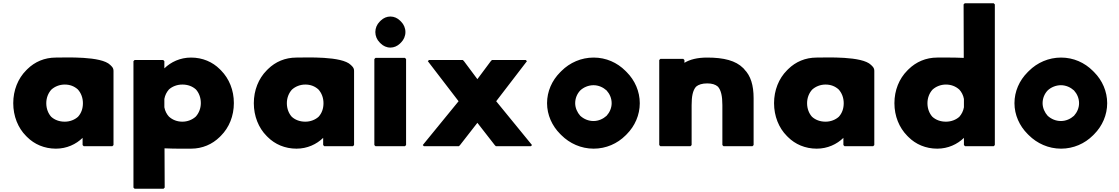

<svg xmlns="http://www.w3.org/2000/svg" viewBox="-20 -887 6844 1174"><path d="M263 -256C263 -289 275 -318 294 -339C315 -358 344 -370 376 -370C407 -370 434 -360 456 -340C475 -319 487 -290 487 -256C487 -223 477 -195 457 -173C437 -155 408 -143 376 -143C342 -143 314 -154 293 -173C275 -193 263 -222 263 -256ZM674 -454C674 -465 670 -474 662 -482L661 -483L654 -490C599 -545 382 -535 322 -535C252 -535 193 -509 148 -465L147 -464L140 -457C90 -407 61 -335 61 -256C61 -177 90 -105 139 -56L146 -49C190 -5 251 22 322 22C388 22 445 -5 485 -44V0L492 7H667L674 0Z M1208 -257C1208 -224 1196 -195 1177 -174C1156 -155 1127 -143 1095 -143C1063 -143 1035 -154 1013 -174C1000 -188 989 -208 985 -231V-282C989 -305 999 -324 1013 -340C1033 -358 1062 -370 1095 -370C1129 -370 1157 -359 1178 -340C1196 -320 1208 -291 1208 -257ZM803 -520 796 -513V260L803 267H980L987 260L986 20C1051 23 1120 22 1148 22C1218 22 1278 -5 1323 -49L1324 -50L1331 -57C1381 -107 1410 -178 1410 -257C1410 -336 1381 -406 1332 -456L1331 -457L1324 -464C1280 -508 1219 -535 1148 -535C1082 -535 1025 -508 985 -469V-513L978 -520Z M1734 -256C1734 -289 1746 -318 1765 -339C1786 -358 1815 -370 1847 -370C1878 -370 1905 -360 1927 -340C1946 -319 1958 -290 1958 -256C1958 -223 1948 -195 1928 -173C1908 -155 1879 -143 1847 -143C1813 -143 1785 -154 1764 -173C1746 -193 1734 -222 1734 -256ZM2145 -454C2145 -465 2141 -474 2133 -482L2132 -483L2125 -490C2070 -545 1853 -535 1793 -535C1723 -535 1664 -509 1619 -465L1618 -464L1611 -457C1561 -407 1532 -335 1532 -256C1532 -177 1561 -105 1610 -56L1617 -49C1661 -5 1722 22 1793 22C1859 22 1916 -5 1956 -44V0L1963 7H2138L2145 0Z M2275 -691C2275 -667 2285 -644 2301 -628L2308 -621C2323 -606 2344 -596 2367 -596C2389 -596 2409 -605 2425 -620L2426 -621L2433 -628C2449 -644 2459 -667 2459 -691C2459 -715 2449 -738 2433 -754L2426 -761C2411 -776 2390 -786 2367 -786C2345 -786 2325 -777 2309 -762L2308 -761L2301 -754C2285 -738 2275 -715 2275 -691ZM2269 0 2276 7H2456L2463 0V-526L2456 -533H2276L2269 -526Z M3226 7 3233 0 3014 -268 3202 -513 3195 -520H2988L2981 -513L2899 -403L2817 -513L2810 -520H2603L2596 -513L2784 -268L2565 0L2572 7H2786L2793 0L2899 -136L3005 0L3012 7Z M3497 -256C3497 -285 3508 -313 3528 -334C3548 -353 3578 -366 3609 -366C3640 -366 3668 -353 3689 -334C3708 -313 3720 -286 3720 -256C3720 -227 3708 -200 3689 -179C3668 -160 3640 -147 3609 -147C3578 -147 3550 -159 3528 -179C3510 -199 3497 -227 3497 -256ZM3325 -256C3325 -184 3356 -117 3405 -68L3412 -61C3463 -10 3533 22 3610 22C3686 22 3755 -9 3805 -59L3812 -66C3862 -116 3892 -184 3892 -256C3892 -328 3862 -396 3812 -446L3811 -447L3804 -454C3754 -504 3686 -535 3610 -535C3534 -535 3464 -504 3413 -453L3412 -452L3405 -445C3355 -395 3325 -328 3325 -256Z M4202 7 4209 0V-244C4209 -298 4216 -334 4236 -357C4251 -370 4274 -377 4304 -377C4333 -377 4354 -371 4370 -357C4389 -335 4397 -299 4397 -244V0L4404 7H4581L4588 0V-287C4588 -366 4570 -424 4531 -463V-464L4524 -471C4479 -516 4407 -535 4304 -535C4243 -535 4198 -523 4165 -503V-520L4158 -527H4018L4011 -520V0L4018 7Z M4915 -256C4915 -289 4927 -318 4946 -339C4967 -358 4996 -370 5028 -370C5059 -370 5086 -360 5108 -340C5127 -319 5139 -290 5139 -256C5139 -223 5129 -195 5109 -173C5089 -155 5060 -143 5028 -143C4994 -143 4966 -154 4945 -173C4927 -193 4915 -222 4915 -256ZM5326 -454C5326 -465 5322 -474 5314 -482L5313 -483L5306 -490C5251 -545 5034 -535 4974 -535C4904 -535 4845 -509 4800 -465L4799 -464L4792 -457C4742 -407 4713 -335 4713 -256C4713 -177 4742 -105 4791 -56L4798 -49C4842 -5 4903 22 4974 22C5040 22 5097 -5 5137 -44V0L5144 7H5319L5326 0Z M5651 -256C5651 -289 5663 -318 5682 -339C5703 -358 5732 -370 5764 -370C5796 -370 5824 -359 5846 -339C5859 -325 5870 -305 5874 -282V-231C5870 -208 5860 -189 5846 -173C5826 -155 5797 -143 5764 -143C5730 -143 5702 -154 5681 -173C5663 -193 5651 -222 5651 -256ZM6056 7 6063 0V-860L6056 -867H5879L5872 -860L5873 -533C5808 -536 5739 -535 5711 -535C5641 -535 5581 -508 5536 -464L5535 -463L5528 -456C5478 -406 5449 -335 5449 -256C5449 -177 5478 -107 5527 -57L5528 -56L5535 -49C5579 -5 5640 22 5711 22C5777 22 5834 -5 5874 -44V0L5881 7Z M6355 -256C6355 -285 6366 -313 6386 -334C6406 -353 6436 -366 6467 -366C6498 -366 6526 -353 6547 -334C6566 -313 6578 -286 6578 -256C6578 -227 6566 -200 6547 -179C6526 -160 6498 -147 6467 -147C6436 -147 6408 -159 6386 -179C6368 -199 6355 -227 6355 -256ZM6183 -256C6183 -184 6214 -117 6263 -68L6270 -61C6321 -10 6391 22 6468 22C6544 22 6613 -9 6663 -59L6670 -66C6720 -116 6750 -184 6750 -256C6750 -328 6720 -396 6670 -446L6669 -447L6662 -454C6612 -504 6544 -535 6468 -535C6392 -535 6322 -504 6271 -453L6270 -452L6263 -445C6213 -395 6183 -328 6183 -256Z"/></svg>

Font: Hussar Woodtype
Style: Blk
Weight: 900
Foundry: Cannot Into Space Fonts
Version: Version 1.07